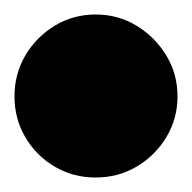

<svg xmlns="http://www.w3.org/2000/svg" viewBox="-82 -1003 265 265"><path d="M-62 -870Q-62 -839 -47 -813.5Q-32 -788 -6.5 -773Q19 -758 50 -758Q81 -758 106.5 -773Q132 -788 147.5 -813.5Q163 -839 163 -870Q163 -901 147.5 -926.5Q132 -952 106.5 -967.5Q81 -983 50 -983Q19 -983 -6.5 -967.5Q-32 -952 -47 -926.5Q-62 -901 -62 -870Z"/></svg>

Font: Linefont Black
Style: Regular
Weight: 900
Monospace: yes
Version: Version 3.002;gftools[0.9.33]